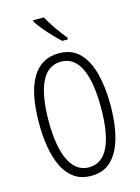

<svg xmlns="http://www.w3.org/2000/svg" viewBox="-139 -1024 810 1111"><g transform="rotate(-15 265.5 -468.5)"><path d="M479 -358Q479 -283 468 -216.5Q457 -150 432.5 -99Q408 -48 367.5 -19Q327 10 267 10Q206 10 164.5 -20Q123 -50 98.5 -101.5Q74 -153 63 -219.5Q52 -286 52 -359Q52 -542 106.5 -633Q161 -724 267 -724Q344 -724 390.5 -676Q437 -628 458 -545Q479 -462 479 -358ZM109 -358Q109 -205 149.5 -123Q190 -41 266 -41Q344 -41 383 -121Q422 -201 422 -358Q422 -513 383 -593.5Q344 -674 267 -674Q187 -674 148 -592.5Q109 -511 109 -358ZM237 -947Q258 -909 285.5 -869.5Q313 -830 339 -799V-788H305Q285 -806 260 -832.5Q235 -859 211.5 -887Q188 -915 173 -939V-947Z"/></g></svg>

Font: Noto Sans Gurmukhi ExtraCondensed Light
Style: Regular
Weight: 300
Width: 2
Designer: Jelle Bosma - Monotype Design Team
Foundry: Monotype Imaging Inc.
Version: Version 2.004; ttfautohint (v1.8.4.7-5d5b)